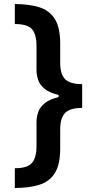

<svg xmlns="http://www.w3.org/2000/svg" viewBox="-20 -792 495 948"><path d="M53.2 136.2V38.6Q116.2 38.6 138.2 12.2Q160.2 -14.2 160.2 -69.8V-186.5Q160.2 -213.9 168.7 -238.5Q177.2 -263.2 200.9 -282.5Q224.6 -301.8 269.5 -312.5V-323.2Q224.6 -334 200.9 -353Q177.2 -372.1 168.7 -396.5Q160.2 -420.9 160.2 -448.2V-565.9Q160.2 -621.6 138.2 -647.5Q116.2 -673.3 53.2 -673.3V-772Q124 -772 174.3 -756.1Q224.6 -740.2 251 -697.8Q277.3 -655.3 277.3 -576.2V-481.4Q277.3 -426.3 300.8 -401.6Q324.2 -377 383.8 -376.5H385.7V-259.3Q324.7 -258.8 301 -233.9Q277.3 -209 277.3 -153.3V-59.6Q277.3 20 251 62.3Q224.6 104.5 174.3 120.4Q124 136.2 53.2 136.2Z"/></svg>

Font: Inter-SemiBold
Style: Regular
Weight: 600
Designer: Rasmus Andersson
Foundry: rsms
Version: Version 4.000;git-a52131595